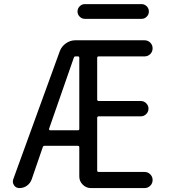

<svg xmlns="http://www.w3.org/2000/svg" viewBox="-20 -955 850 954"><path d="M223.6 -314.5Q223.6 -311.5 225.1 -309.6Q226.6 -307.6 228.5 -307.6H367.2Q374 -307.6 374 -314.5V-668Q374 -674.8 367.2 -674.8H355.5Q348.6 -674.8 346.7 -668ZM402.3 -861.3Q386.7 -861.3 376 -872.1Q365.2 -882.8 365.2 -897.9Q365.2 -913.1 376 -923.8Q386.7 -934.6 402.3 -934.6H683.6Q698.2 -934.6 709 -923.8Q719.7 -913.1 719.7 -897.9Q719.7 -882.8 709 -872.1Q698.2 -861.3 683.6 -861.3ZM277.3 -701.2Q286.1 -724.6 307.6 -739.7Q329.1 -754.9 354.5 -754.9H698.2Q714.8 -754.9 726.6 -743.2Q738.3 -731.4 738.3 -714.8Q738.3 -698.2 726.6 -686.5Q714.8 -674.8 698.2 -674.8H470.7Q462.9 -674.8 462.9 -668V-460.9Q462.9 -453.1 470.7 -453.1H679.7Q695.3 -453.1 706.5 -441.9Q717.8 -430.7 717.8 -415Q717.8 -399.4 706.5 -388.2Q695.3 -377 679.7 -377H470.7Q462.9 -377 462.9 -369.1V-107.4Q462.9 -100.6 470.7 -100.6H698.2Q714.8 -100.6 726.6 -88.9Q738.3 -77.1 738.3 -60.5Q738.3 -43.9 726.6 -32.2Q714.8 -20.5 698.2 -20.5H431.6Q408.2 -20.5 391.1 -37.6Q374 -54.7 374 -78.1V-222.7Q374 -230.5 367.2 -230.5H201.2Q194.3 -230.5 192.4 -223.6L137.7 -64.5Q130.9 -44.9 114.3 -32.7Q97.7 -20.5 76.2 -20.5Q59.6 -20.5 49.8 -34.2Q43.9 -43 43.9 -52.7Q43.9 -58.6 45.9 -64.5Z"/></svg>

Font: Gen Jyuu Gothic Regular
Style: Regular
Weight: 400
Designer: [Source Han Sans]
Ryoko NISHIZUKA  (kana & ideographs); Paul D. Hunt (Latin, Greek & Cyrillic); Wenlong ZHANG  (bopomofo
Version: Version 1.002.20150607